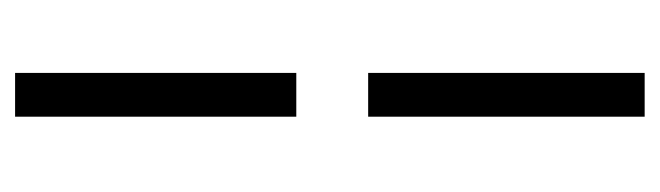

<svg xmlns="http://www.w3.org/2000/svg" viewBox="-333 -418 883 257"><g transform="rotate(90 108.5 -289.5)"><path d="M77.6 131.8V-244.6H136.2V131.8ZM136.2 -340.8H77.6V-710.9H136.2Z"/></g></svg>

Font: Roboto Web
Style: Light
Weight: 300
Designer: Google
Version: Version 1.200310; 2013